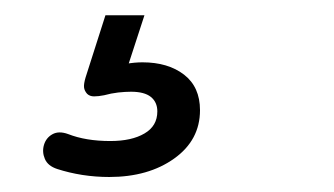

<svg xmlns="http://www.w3.org/2000/svg" viewBox="-20 -40 439 252"><path d="M123.4 192.3Q105.5 192.3 88 189.6Q70.5 186.8 55.1 181.8Q42.8 177.8 38.9 168.6Q35 159.5 37.7 150.2Q40.5 140.8 48.8 136.2Q57.2 131.5 69.5 136Q81 140.5 94.8 142.8Q108.6 145.1 124.8 145.1Q152.8 145.1 169.6 135.2Q186.5 125.4 186.5 106.2Q186.5 94.1 178 87.2Q169.5 80.4 152 80.4Q144.5 80.4 135.1 81.4Q125.8 82.5 116.7 85Q109.2 86.5 103.5 86.5Q97.8 86.5 94.3 83.1Q90.8 79.1 90.3 74.7Q89.8 70.2 92.3 61.7L118.4 -20H169.6L145 55.5L120.9 49.2Q133.5 45.8 145.2 43.8Q156.9 41.8 166.9 41.8Q200.6 41.8 221.6 58Q242.5 74.2 242.5 104.6Q242.5 143.9 208.6 168.1Q174.7 192.3 123.4 192.3Z"/></svg>

Font: Nunito Variable Extra Light
Style: Italic
Weight: 200
Italic angle: -9°
Designer: Vernon Adams
Foundry: Vernon Adams
Version: Version 3.602